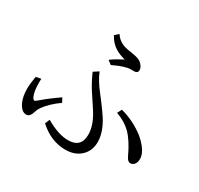

<svg xmlns="http://www.w3.org/2000/svg" viewBox="-174 -1032 1328 1281"><g transform="rotate(30 490.0 -392.0)"><path d="M421.9 -630.9Q456.5 -657.2 514.6 -686Q467.8 -698.2 438 -716.8Q396.5 -742.2 370.6 -791L398.9 -816.9Q434.1 -760.7 513.2 -751.5Q522.5 -750 529.8 -749Q585.4 -740.7 604 -726.6Q635.7 -701.2 635.7 -673.8Q635.7 -649.4 603.5 -649.4L582 -649.9Q539.1 -649.9 451.7 -607.9ZM281.7 -87.9Q379.9 -30.8 454.6 -30.8Q554.7 -30.8 554.7 -129.9Q554.7 -206.5 495.1 -295.4Q442.4 -374 425.3 -401.4Q392.6 -455.1 369.6 -508.8L408.7 -534.2Q430.7 -477.5 483.9 -410.2Q566.4 -304.2 592.3 -258.3Q633.8 -183.6 633.8 -119.6Q633.8 -48.8 585.9 -6.3Q541.5 33.2 471.2 33.2Q359.9 33.2 266.6 -51.8ZM296.9 -227.1Q228 -178.2 190.9 -127.4Q175.8 -106.4 170.9 -88.9Q156.7 -39.1 128.4 -39.1Q89.8 -39.1 64.9 -95.2Q47.4 -135.7 47.4 -191.4Q47.4 -232.4 57.6 -289.1L96.7 -296.9Q95.7 -281.2 95.7 -270.5Q95.7 -197.3 112.3 -163.6Q120.1 -147.5 129.9 -147.5Q135.3 -147.5 149.4 -160.2Q202.6 -206.5 279.8 -259.8ZM665.5 -387.2Q769 -359.4 850.6 -294.9Q875.5 -274.9 899.4 -245.6Q934.6 -201.7 934.6 -161.1Q934.6 -143.1 927.7 -129.9Q916 -105.5 891.1 -105.5Q871.1 -105.5 856 -138.7Q811.5 -234.9 761.7 -284.7Q717.8 -327.6 647.9 -353Z"/></g></svg>

Font: BIZ UDPMincho
Style: Regular
Weight: 400
Designer: TypeBank Co., Ltd.
Foundry: Morisawa Inc.
Version: Version 1.06